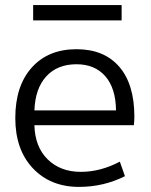

<svg xmlns="http://www.w3.org/2000/svg" viewBox="-20 -723 592 753"><path d="M110 -643V-703H457V-643ZM115 -232Q117 -147 167 -98Q217 -49 297 -49Q374 -49 450 -89L470 -32Q386 10 290 10Q178 10 109 -63Q40 -136 40 -260Q40 -386 104.5 -458Q169 -530 280 -530Q388 -530 447.5 -461.5Q507 -393 507 -265Q507 -252 505 -232ZM115 -290H435Q434 -377 393 -424Q352 -471 280 -471Q205 -471 161.5 -423.5Q118 -376 115 -290Z"/></svg>

Font: M PLUS 1p
Style: Regular
Weight: 400
Version: Version 1.062